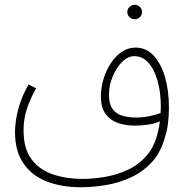

<svg xmlns="http://www.w3.org/2000/svg" viewBox="-20 -599 780 807"><path d="M319 188Q239 188 177 164Q115 140 79 88.5Q43 37 43 -46Q43 -57 46 -85.5Q49 -114 61 -155Q73 -196 100 -244L132 -228Q111 -192 95 -147.5Q79 -103 79 -51Q79 26 112.5 70.5Q146 115 202.5 134Q259 153 326 153Q369 153 418.5 145Q468 137 514.5 116Q561 95 595.5 56Q630 17 644 -45Q649 -64 652 -89Q630 -79 602 -75Q574 -71 546 -71Q510 -71 477.5 -81.5Q445 -92 424.5 -119Q404 -146 404 -195Q404 -229 414.5 -265Q425 -301 444.5 -331.5Q464 -362 491 -380.5Q518 -399 550 -399Q594 -399 625.5 -365.5Q657 -332 673.5 -275Q690 -218 690 -149Q690 -113 686 -80Q682 -47 673 -21Q655 44 616 85Q577 126 526 148.5Q475 171 421 179.5Q367 188 319 188ZM438 -201Q438 -161 454 -140Q470 -119 496 -112Q522 -105 551 -105Q580 -105 607 -110.5Q634 -116 655 -124Q656 -137 656 -150Q656 -210 642.5 -258.5Q629 -307 604 -335Q579 -363 545 -363Q518 -363 494 -339.5Q470 -316 454 -278.5Q438 -241 438 -201ZM547 -518Q534 -518 524.5 -527Q515 -536 515 -548Q515 -561 524.5 -570Q534 -579 547 -579Q559 -579 568 -570Q577 -561 577 -548Q577 -536 568 -527Q559 -518 547 -518Z"/></svg>

Font: Noto Sans Arabic UI SmCn XLt
Style: Regular
Weight: 200
Width: 4
Designer: Monotype Design Team, Nadine Chahine and Nizar Qandah
Foundry: Monotype Imaging Inc.
Version: Version 2.010; ttfautohint (v1.8.4.7-5d5b)